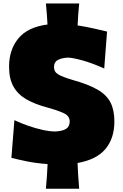

<svg xmlns="http://www.w3.org/2000/svg" viewBox="-20 -949 724 1127"><path d="M444.8 -928.7Q441.4 -895.5 439.2 -863.5Q437 -831.5 435.5 -799.8Q486.3 -792 533.2 -781.2Q580.1 -770.5 608.4 -763.7L591.8 -546.9Q521.5 -578.6 463.1 -594.7Q404.8 -610.8 377.4 -610.8Q341.3 -608.9 319.1 -596.7Q296.9 -584.5 296.9 -555.7Q296.9 -526.9 322.3 -512Q347.7 -497.1 403.8 -480.5Q497.1 -454.6 551.3 -423.6Q605.5 -392.6 628.4 -347.9Q651.4 -303.2 651.4 -236.3Q651.4 -137.7 599.4 -75Q547.4 -12.2 435.1 7.8Q436.5 43.9 439 81.5Q441.4 119.1 444.8 158.7H249.5Q252.9 121.1 255.4 85Q257.8 48.8 259.3 14.2Q189 8.8 136 -2.2Q83 -13.2 46.9 -22.5L64.5 -243.7Q102.5 -225.6 146.2 -210.4Q189.9 -195.3 231.4 -186.3Q272.9 -177.2 304.7 -177.2Q346.7 -179.2 367.9 -192.9Q389.2 -206.5 389.2 -236.3Q389.2 -269.5 350.8 -286.4Q312.5 -303.2 251.5 -319.8Q182.6 -338.4 133.8 -366.7Q85 -395 59.1 -440.7Q33.2 -486.3 33.2 -557.6Q33.2 -657.2 87.9 -723.6Q142.6 -790 258.8 -805.2Q257.3 -835.4 254.9 -866.2Q252.4 -897 249.5 -928.7Z"/></svg>

Font: Pinar-DS3-FD Black
Style: Regular
Weight: 900
Designer: Amin Abedi
Version: Version 3.000